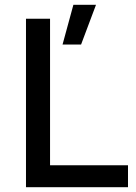

<svg xmlns="http://www.w3.org/2000/svg" viewBox="-20 -778 565 798"><path d="M88 -700H188V-91H512V0H88ZM285 -758H379L317 -593H240Z"/></svg>

Font: Oak Sans Medium
Style: Regular
Weight: 500
Designer: Erik Kennedy, Walven
Foundry: Erik Kennedy, Walven
Version: Version 1.000